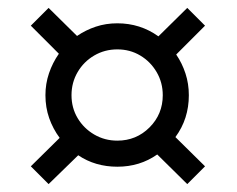

<svg xmlns="http://www.w3.org/2000/svg" viewBox="-20 -551 599 486"><path d="M95 -310Q95 -339 104 -365.5Q113 -392 129 -415L58 -486L103 -531L175 -460Q197 -475 222.5 -483.5Q248 -492 277 -492Q335 -492 381 -459L454 -531L499 -486L426 -413Q441 -391 449.5 -365Q458 -339 458 -310Q458 -250 424 -204L499 -130L454 -85L378 -160Q334 -129 277 -129Q221 -129 178 -158L103 -85L58 -130L131 -202Q114 -225 104.5 -252Q95 -279 95 -310ZM161 -310Q161 -278 176.5 -252Q192 -226 218.5 -210.5Q245 -195 277 -195Q325 -195 358.5 -228.5Q392 -262 392 -310Q392 -342 376.5 -368.5Q361 -395 335 -410.5Q309 -426 277 -426Q245 -426 218.5 -410.5Q192 -395 176.5 -368.5Q161 -342 161 -310Z"/></svg>

Font: Brawler
Style: Regular
Weight: 400
Designer: Oleg Frolov, Haley Fiege
Foundry: Oleg Frolov, Haley Fiege
Version: Version 1.101; ttfautohint (v1.8.3)